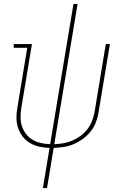

<svg xmlns="http://www.w3.org/2000/svg" viewBox="-20 -755 640 980"><path d="M199 205 233 0Q206 -1 180.5 -6.5Q155 -12 133 -25Q111 -38 95.5 -58.5Q80 -79 72 -103Q64 -127 64 -154Q64 -181 69 -208L119 -511H50V-530H143L89 -205Q85 -181 85 -157Q85 -133 92 -111Q99 -89 113 -71Q127 -53 146.5 -41.5Q166 -30 189 -25Q212 -20 236 -19L355 -735H376L257 -19Q281 -20 304 -24Q327 -28 349.5 -37.5Q372 -47 392 -62Q412 -77 427 -97Q442 -117 450.5 -139.5Q459 -162 463 -185L520 -530H541L483 -182Q479 -156 469.5 -131Q460 -106 443 -84.5Q426 -63 403.5 -46.5Q381 -30 356.5 -19.5Q332 -9 306 -5Q280 -1 254 0L220 205Z"/></svg>

Font: Iosevka Curly Slab ThExObl
Style: Regular
Weight: 100
Width: 7
Italic angle: -9°
Monospace: yes
Designer: Belleve Invis
Foundry: Belleve Invis
Version: Version 11.1.0; ttfautohint (v1.8.3)